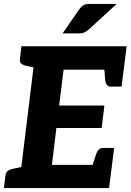

<svg xmlns="http://www.w3.org/2000/svg" viewBox="-29 -964 669 984"><path d="M67 0 156 -727H620L605 -607H297L274 -423H506L492 -308H260L237 -119H545L530 0ZM439 -97 463 -172Q468 -188 477 -197Q486 -206 502 -206H556L545 -119ZM504 -630 605 -607 594 -520H540Q525 -520 518.5 -529Q512 -538 510 -554ZM179 -727 152 -617 103 -627Q88 -631 79.5 -638.5Q71 -646 73 -662L81 -727ZM-9 0 -1 -65Q1 -80 11 -88Q21 -96 38 -99L89 -110V0ZM432 -944H569L425 -812Q413 -802 403 -797.5Q393 -793 376 -793H292L376 -915Q386 -929 397.5 -936.5Q409 -944 432 -944Z"/></svg>

Font: Aleo ExtraBold
Style: Italic
Weight: 800
Italic angle: -7°
Designer: Alessio Laiso
Foundry: Alessio Laiso
Version: Version 2.001;gftools[0.9.29]